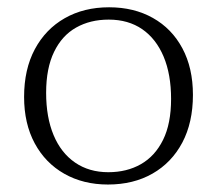

<svg xmlns="http://www.w3.org/2000/svg" viewBox="-20 -484 581 514"><path d="M270 -23Q319.5 -23 357.2 -44.5Q395 -66 416.5 -109.5Q438 -153 438 -219Q438 -285 418 -332.5Q398 -380 360.8 -405.8Q323.5 -431.5 271 -431.5Q221.5 -431.5 183.8 -410.2Q146 -389 124.8 -345.2Q103.5 -301.5 103.5 -235.5Q103.5 -170 123.5 -122.2Q143.5 -74.5 181 -48.8Q218.5 -23 270 -23ZM269 10Q203 10 152.2 -18.8Q101.5 -47.5 73 -100.2Q44.5 -153 44.5 -224.5Q44.5 -298.5 73.2 -352.2Q102 -406 153.2 -435.2Q204.5 -464.5 272 -464.5Q338.5 -464.5 389.2 -436Q440 -407.5 468.2 -354.8Q496.5 -302 496.5 -230Q496.5 -156 468 -102.2Q439.5 -48.5 388.2 -19.2Q337 10 269 10Z"/></svg>

Font: Newsreader 14pt Light
Style: Regular
Weight: 300
Designer: Hugues Gentile
Foundry: Production Type
Version: Version 1.003